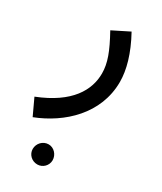

<svg xmlns="http://www.w3.org/2000/svg" viewBox="-222 -422 762 904"><g transform="rotate(30 159.0 30.0)"><path d="M12 230C154 175 285 55 285 -119C285 -183 264 -261 214 -352L124 -307C172 -220 192 -167 192 -111C192 -21 139 76 -29 142ZM142 412C171 412 195 388 195 359C195 329 171 303 142 303C111 303 87 329 87 359C87 388 111 412 142 412Z"/></g></svg>

Font: Noto Sans Arabic SemCond Med
Style: Regular
Weight: 500
Width: 4
Designer: Monotype Design Team, Nadine Chahine, Nizar Qandah and Khaled Hosny
Foundry: Monotype Imaging Inc.
Version: Version 2.012